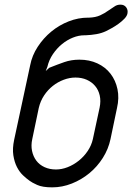

<svg xmlns="http://www.w3.org/2000/svg" viewBox="-20 -807 570 827"><path d="M364 -731Q392 -732 411.5 -741Q431 -750 446 -761L473 -779Q484 -787 499 -787Q515 -787 523.5 -775.5Q532 -764 529 -749Q527 -738 516 -726.5Q505 -715 490.5 -704.5Q476 -694 461.5 -686Q447 -678 437 -673Q418 -664 395.5 -660Q373 -656 348 -655H343Q319 -655 294 -645Q269 -635 247 -617Q225 -599 208 -574Q191 -549 184 -519L177 -501Q179 -502 184.5 -508Q190 -514 192 -515Q227 -529 257 -539.5Q287 -550 322 -550Q365 -550 399.5 -534Q434 -518 456 -489.5Q478 -461 486 -423Q494 -385 484 -342L456 -208Q447 -165 423 -127Q399 -89 365 -61Q331 -33 289.5 -16.5Q248 0 205 0Q163 0 140 -10.5Q117 -21 108 -28Q95 -37 79.5 -51.5Q64 -66 53 -87.5Q42 -109 37.5 -138Q33 -167 41 -205L110 -526Q118 -568 142.5 -605.5Q167 -643 201 -671Q235 -699 276 -715Q317 -731 359 -731ZM119 -208Q113 -181 118 -157Q123 -133 136.5 -115Q150 -97 172 -87Q194 -77 221 -77Q246 -77 271.5 -87Q297 -97 319.5 -115Q342 -133 358 -157Q374 -181 380 -208L409 -343Q415 -372 409.5 -396Q404 -420 389.5 -437Q375 -454 353.5 -463.5Q332 -473 305 -473Q280 -473 254.5 -463.5Q229 -454 207.5 -437Q186 -420 170 -396Q154 -372 147 -342Z"/></svg>

Font: VDS Compensated
Style: Light Italic
Weight: 300
Italic angle: -12°
Designer: artmaker
Foundry: artmaker
Version: Version 1.000 2012 initial release